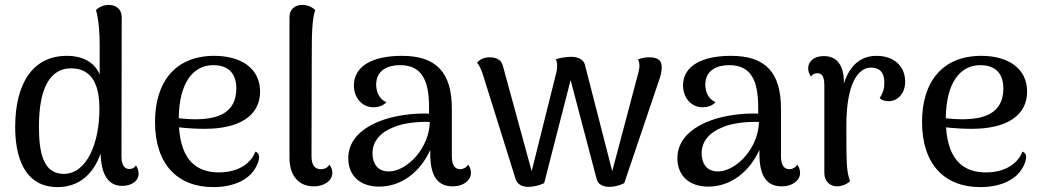

<svg xmlns="http://www.w3.org/2000/svg" viewBox="-20 -751 4257 784"><path d="M535 -76C528 -63 516 -61 508 -61C488 -61 476 -77 476 -113L477 -681C477 -713 454 -731 424 -731C398 -731 380 -718 372 -710C384 -667 387 -613 387 -563V-447C367 -495 320 -523 253 -523C117 -523 42 -415 42 -232C42 -115 77 13 215 13C303 13 361 -40 391 -124C393 -41 420 8 479 8C517 8 546 -12 546 -42C546 -52 543 -64 535 -76ZM240 -41C154 -41 139 -133 139 -235C139 -390 184 -472 270 -472C366 -472 386 -387 386 -307C386 -165 334 -41 240 -41Z M1023 -132C1002 -78 946 -47 874 -47C786 -47 720 -93 711 -231C746 -227 781 -225 817 -225C955 -225 1042 -277 1042 -377C1042 -473 963 -523 855 -523C698 -523 613 -419 613 -253C613 -80 705 13 851 13C937 13 1006 -19 1031 -81C1045 -114 1036 -127 1023 -132ZM851 -485C897 -485 945 -465 945 -390C945 -287 865 -264 777 -264C754 -264 731 -266 710 -268C711 -409 766 -485 851 -485Z M1262 10C1302 10 1337 -12 1337 -45C1337 -55 1334 -67 1325 -79C1319 -66 1303 -60 1290 -60C1265 -60 1252 -78 1252 -113L1253 -515C1253 -614 1254 -668 1267 -710C1259 -718 1241 -731 1215 -731C1184 -731 1162 -713 1162 -681V-107C1162 -34 1199 10 1262 10Z M1892 -79C1884 -66 1870 -60 1860 -60C1837 -60 1825 -77 1825 -113V-307C1825 -456 1761 -523 1621 -523C1501 -523 1425 -481 1425 -402C1425 -356 1455 -313 1505 -313C1524 -313 1545 -319 1558 -334C1527 -346 1516 -379 1516 -405C1516 -466 1566 -485 1613 -485C1700 -485 1732 -427 1732 -312V-287C1684 -289 1625 -284 1569 -269C1476 -243 1402 -190 1402 -105C1402 -34 1450 11 1528 11C1620 11 1696 -49 1737 -139V-122C1737 -29 1769 10 1829 10C1871 10 1903 -14 1903 -45C1903 -55 1900 -67 1892 -79ZM1571 -51C1520 -49 1501 -86 1501 -125C1501 -175 1534 -211 1588 -232C1627 -249 1689 -255 1735 -253C1733 -147 1644 -54 1571 -51Z M2136 12C2158 12 2180 7 2202 -3L2310 -424L2416 -21C2421 3 2445 12 2468 12C2488 12 2508 7 2529 -3L2672 -426C2679 -444 2682 -463 2682 -476C2683 -504 2666 -517 2631 -517C2610 -517 2598 -513 2585 -508C2589 -502 2591 -494 2591 -483C2591 -471 2588 -459 2585 -448L2480 -52L2368 -488C2361 -512 2335 -519 2310 -519C2292 -518 2267 -516 2249 -508C2253 -502 2255 -494 2255 -483C2255 -471 2253 -458 2250 -448L2151 -52L2034 -480C2029 -505 2008 -517 1980 -517C1953 -517 1937 -506 1928 -495C1939 -483 1948 -458 1952 -446L2085 -21C2093 3 2113 12 2136 12Z M3236 -79C3228 -66 3214 -60 3204 -60C3181 -60 3169 -77 3169 -113V-307C3169 -456 3105 -523 2965 -523C2845 -523 2769 -481 2769 -402C2769 -356 2799 -313 2849 -313C2868 -313 2889 -319 2902 -334C2871 -346 2860 -379 2860 -405C2860 -466 2910 -485 2957 -485C3044 -485 3076 -427 3076 -312V-287C3028 -289 2969 -284 2913 -269C2820 -243 2746 -190 2746 -105C2746 -34 2794 11 2872 11C2964 11 3040 -49 3081 -139V-122C3081 -29 3113 10 3173 10C3215 10 3247 -14 3247 -45C3247 -55 3244 -67 3236 -79ZM2915 -51C2864 -49 2845 -86 2845 -125C2845 -175 2878 -211 2932 -232C2971 -249 3033 -255 3079 -253C3077 -147 2988 -54 2915 -51Z M3559 -523C3495 -523 3449 -484 3426 -410C3427 -485 3397 -522 3344 -522C3304 -522 3280 -501 3280 -471C3280 -459 3284 -449 3292 -438C3298 -450 3311 -452 3318 -452C3337 -452 3346 -438 3346 -401V-44C3346 -10 3370 10 3398 10C3424 9 3443 -3 3451 -11C3436 -52 3436 -87 3436 -240C3436 -409 3484 -475 3536 -475C3571 -475 3591 -456 3591 -415C3591 -392 3588 -375 3572 -351C3580 -342 3594 -337 3613 -338C3647 -340 3676 -371 3676 -417C3676 -484 3627 -523 3559 -523Z M4155 -132C4134 -78 4078 -47 4006 -47C3918 -47 3852 -93 3843 -231C3878 -227 3913 -225 3949 -225C4087 -225 4174 -277 4174 -377C4174 -473 4095 -523 3987 -523C3830 -523 3745 -419 3745 -253C3745 -80 3837 13 3983 13C4069 13 4138 -19 4163 -81C4177 -114 4168 -127 4155 -132ZM3983 -485C4029 -485 4077 -465 4077 -390C4077 -287 3997 -264 3909 -264C3886 -264 3863 -266 3842 -268C3843 -409 3898 -485 3983 -485Z"/></svg>

Font: Arima Koshi Medium
Style: Regular
Weight: 500
Designer: Joana Correia and Natanael Gama
Foundry: NDISCOVER
Version: Version 1.019;PS 001.019;hotconv 1.0.88;makeotf.lib2.5.64775